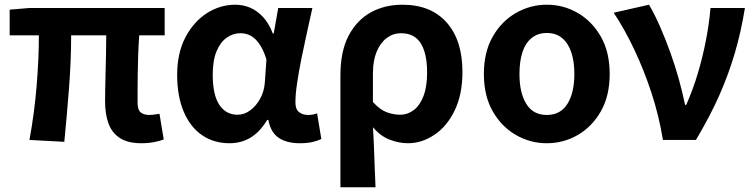

<svg xmlns="http://www.w3.org/2000/svg" viewBox="-20 -594 3201 815"><path d="M580 14Q523 14 489 -8Q455 -30 440.5 -70Q426 -110 426 -164Q426 -179 426.5 -210Q427 -241 428 -281Q429 -321 430 -363.5Q431 -406 431 -444H282Q282 -338 273 -221Q264 -104 253 8L105 0Q126 -114 135.5 -229.5Q145 -345 145 -444H21V-553L104 -560H679V-444H571Q568 -404 566.5 -359.5Q565 -315 564.5 -273.5Q564 -232 564 -201.5Q564 -171 564 -158Q564 -128 577 -117Q590 -106 615 -106Q628 -106 657 -111L675 -2Q660 4 635 9Q610 14 580 14Z M954 14Q888 14 838 -20Q788 -54 760 -119.5Q732 -185 732 -276Q732 -369 767 -435.5Q802 -502 858 -538Q914 -574 979 -574Q1012 -574 1041.5 -561.5Q1071 -549 1096 -522.5Q1121 -496 1138 -452H1142L1161 -560H1306Q1295 -510 1282.5 -454Q1270 -398 1259 -343Q1248 -288 1241 -240.5Q1234 -193 1234 -159Q1234 -130 1249.5 -118Q1265 -106 1288 -106Q1297 -106 1306.5 -107.5Q1316 -109 1326 -113L1344 -4Q1330 3 1307.5 8.5Q1285 14 1253 14Q1197 14 1163 -9Q1129 -32 1119 -85H1114Q1056 14 954 14ZM988 -107Q1017 -107 1042 -125.5Q1067 -144 1084 -174.5Q1101 -205 1104 -242L1111 -341Q1102 -371 1090 -392.5Q1078 -414 1064 -427.5Q1050 -441 1034 -447Q1018 -453 1000 -453Q970 -453 943 -434.5Q916 -416 899.5 -377Q883 -338 883 -277Q883 -191 911 -149Q939 -107 988 -107Z M1425 201V-273Q1425 -377 1460 -443Q1495 -509 1554 -541.5Q1613 -574 1688 -574Q1809 -574 1876 -498.5Q1943 -423 1943 -289Q1943 -193 1910 -125Q1877 -57 1823.5 -21.5Q1770 14 1712 14Q1674 14 1634.5 -1Q1595 -16 1563 -54Q1566 -9 1567.5 33Q1569 75 1570.5 116Q1572 157 1574 201ZM1679 -107Q1710 -107 1736 -126.5Q1762 -146 1777.5 -186Q1793 -226 1793 -287Q1793 -340 1781 -377.5Q1769 -415 1744.5 -434Q1720 -453 1682 -453Q1649 -453 1622 -433Q1595 -413 1579 -375Q1563 -337 1563 -283V-161Q1593 -128 1621.5 -117.5Q1650 -107 1679 -107Z M2301 14Q2231 14 2170 -21Q2109 -56 2071.5 -121.5Q2034 -187 2034 -280Q2034 -373 2071.5 -438.5Q2109 -504 2170 -539Q2231 -574 2301 -574Q2372 -574 2432.5 -539Q2493 -504 2530.5 -438.5Q2568 -373 2568 -280Q2568 -187 2530.5 -121.5Q2493 -56 2432.5 -21Q2372 14 2301 14ZM2301 -106Q2359 -106 2388.5 -153Q2418 -200 2418 -280Q2418 -333 2405 -372Q2392 -411 2366 -432.5Q2340 -454 2301 -454Q2263 -454 2236.5 -432.5Q2210 -411 2197.5 -372Q2185 -333 2185 -280Q2185 -200 2214 -153Q2243 -106 2301 -106Z M2794 0Q2777 -104 2745 -201Q2713 -298 2672 -384.5Q2631 -471 2585 -540L2735 -574Q2759 -533 2782 -480.5Q2805 -428 2826 -369.5Q2847 -311 2862.5 -254.5Q2878 -198 2888 -149H2893Q2922 -215 2942.5 -284Q2963 -353 2976.5 -422.5Q2990 -492 2996 -560H3142Q3126 -461 3100 -371.5Q3074 -282 3034.5 -192Q2995 -102 2934 0Z"/></svg>

Font: Noto Sans KR
Style: Bold
Weight: 700
Designer: Ryoko NISHIZUKA  (kana, bopomofo & ideographs); Paul D. Hunt (Latin, Greek & Cyrillic); Sandoll Communications , Soo-you
Foundry: Adobe
Version: Version 2.004-H2;hotconv 1.0.118;makeotfexe 2.5.65603